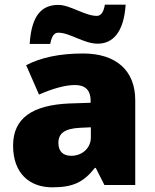

<svg xmlns="http://www.w3.org/2000/svg" viewBox="-20 -792 663 822"><path d="M107 -604H195C203 -647 218 -652 230 -652C279 -652 339 -605 398 -605C462 -605 510 -652 518 -772H429C422 -730 406 -724 394 -724C344 -724 280 -771 230 -771C158 -771 115 -726 107 -604ZM336 -563C236 -563 156 -546 92 -513L147 -387C201 -411 257 -428 301 -428C342 -428 368 -409 368 -360V-352L276 -349C120 -342 36 -287 36 -169C36 -48 108 10 204 10C296 10 339 -14 386 -73H390L427 0H559V-363C559 -491 476 -563 336 -563ZM325 -245 369 -247V-204C369 -157 331 -125 285 -125C252 -125 230 -142 230 -180C230 -220 255 -242 325 -245Z"/></svg>

Font: Noto Sans Malayalam Black
Style: Regular
Weight: 900
Designer: Jelle Bosma - Monotype Design Team
Foundry: Monotype Imaging Inc.
Version: Version 2.104